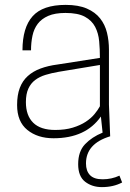

<svg xmlns="http://www.w3.org/2000/svg" viewBox="-20 -558 534 786"><path d="M397 208Q357 208 328.5 186Q300 164 300 114Q300 62 328 32.5Q356 3 400 -15L393 -81Q331 8 199 8Q134 8 92 -26Q50 -60 50 -128Q50 -169 61 -198Q72 -227 93.5 -246.5Q115 -266 146 -277.5Q177 -289 216 -294L389 -321Q389 -356 386 -389Q383 -422 369.5 -448Q356 -474 327.5 -489.5Q299 -505 248 -505Q205 -505 177.5 -493Q150 -481 134.5 -460.5Q119 -440 113 -412Q107 -384 107 -352H72Q72 -445 113.5 -491.5Q155 -538 249 -538Q301 -538 335.5 -523Q370 -508 390 -482.5Q410 -457 418 -424Q426 -391 426 -355V-130L431 0Q332 30 332 111Q332 142 348.5 159Q365 176 400 176Q437 176 469 161L480 189Q444 208 397 208ZM206 -26Q247 -26 278 -35.5Q309 -45 331 -59.5Q353 -74 367 -91Q381 -108 389 -123V-292L220 -264Q191 -259 166.5 -251.5Q142 -244 124 -230.5Q106 -217 96 -195Q86 -173 86 -140Q86 -85 116 -55.5Q146 -26 206 -26Z"/></svg>

Font: Tanohe Sans ExtraLight
Style: Regular
Weight: 250
Designer: Village Type and Design LLC & Cristiano Sobral
Foundry: Cooper Hewitt Smithsonian Design Museum
Version: Version 1.00;September 29, 2021;FontCreator 13.0.0.2655 64-b